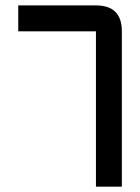

<svg xmlns="http://www.w3.org/2000/svg" viewBox="-20 -704 528 724"><path d="M439.5 -585.9V0H341.8V-585.9H48.8V-683.6H341.8Q439.5 -683.6 439.5 -585.9Z"/></svg>

Font: BabelStone Runic
Style: Regular
Weight: 400
Designer: Andrew West
Foundry: BabelStone
Version: Version 7.004 November 9, 2023